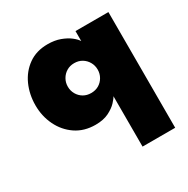

<svg xmlns="http://www.w3.org/2000/svg" viewBox="-146 -552 870 889"><g transform="rotate(-30 289.0 -107.0)"><path d="M367 208V-61.5Q362.5 -52 346 -34.2Q329.5 -16.5 300.8 -2.2Q272 12 230 12Q169.5 12 125.2 -18Q81 -48 57 -97.5Q33 -147 33 -205Q33 -263 55.2 -312.5Q77.5 -362 120 -392.2Q162.5 -422.5 223 -422.5Q260 -422.5 289.2 -411.8Q318.5 -401 338 -385.8Q357.5 -370.5 365.5 -357V-410.5H541.5V208ZM285.5 -125.5Q309 -125.5 326.8 -136Q344.5 -146.5 355 -164.8Q365.5 -183 365.5 -205Q365.5 -227 355 -245.2Q344.5 -263.5 326.8 -274.2Q309 -285 285.5 -285Q262.5 -285 244.8 -274.2Q227 -263.5 216.5 -245.2Q206 -227 206 -205Q206 -183 216.5 -164.8Q227 -146.5 244.8 -136Q262.5 -125.5 285.5 -125.5Z"/></g></svg>

Font: League Spartan Thin ExtraBold
Style: Regular
Weight: 800
Version: Version 2.002